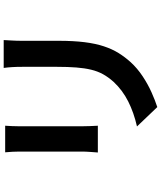

<svg xmlns="http://www.w3.org/2000/svg" viewBox="64 -880 872 1040"><g transform="rotate(-90 500.0 -360.0)"><path d="M803 -776Q802 -755 800.5 -730.5Q799 -706 799 -676Q799 -650 799 -613Q799 -576 799 -539.5Q799 -503 799 -478Q799 -398 791.5 -338Q784 -278 769 -233Q754 -188 732.5 -153.5Q711 -119 683 -88Q650 -52 607 -23.5Q564 5 520.5 24.5Q477 44 440 56L335 -54Q410 -71 470.5 -101.5Q531 -132 576 -180Q602 -209 618 -238Q634 -267 642.5 -302.5Q651 -338 654.5 -383Q658 -428 658 -486Q658 -512 658 -548Q658 -584 658 -619Q658 -654 658 -676Q658 -706 656.5 -730.5Q655 -755 652 -776ZM339 -768Q338 -750 337 -732.5Q336 -715 336 -691Q336 -680 336 -655Q336 -630 336 -596.5Q336 -563 336 -526.5Q336 -490 336 -456Q336 -422 336 -394.5Q336 -367 336 -353Q336 -334 337 -309Q338 -284 339 -266H194Q195 -280 197 -306Q199 -332 199 -354Q199 -368 199 -395Q199 -422 199 -456.5Q199 -491 199 -527.5Q199 -564 199 -597Q199 -630 199 -655Q199 -680 199 -691Q199 -705 198 -727.5Q197 -750 195 -768Z"/></g></svg>

Font: Noto Sans SC Thin
Style: Bold
Weight: 700
Version: Version 2.004-H2;hotconv 1.0.118;makeotfexe 2.5.65603